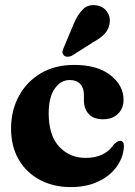

<svg xmlns="http://www.w3.org/2000/svg" viewBox="-20 -732 536 763"><path d="M471 -335Q471 -301 448.8 -279.5Q426.5 -258 389 -258Q352 -258 332.8 -278.8Q313.5 -299.5 313.5 -333.5V-355.5Q313.5 -383 298.5 -398.5Q283.5 -414 257 -414Q221.5 -414 197.5 -379.8Q173.5 -345.5 173.5 -281.5Q173.5 -194 215.2 -149.2Q257 -104.5 320 -104.5Q396.5 -104.5 432.5 -158Q448.5 -173 457.5 -172.5Q473 -172 472.5 -149Q469.5 -104.5 442.5 -68Q415.5 -31.5 369 -10Q322.5 11.5 261.5 11.5Q193 11.5 139.2 -16.8Q85.5 -45 54.8 -97.2Q24 -149.5 24 -221Q24 -293 55 -350.2Q86 -407.5 142.2 -440.8Q198.5 -474 275 -474Q367 -474 419 -433.2Q471 -392.5 471 -335ZM273 -637.5Q288.5 -674 309 -694.5Q329.5 -715 361.5 -711Q390.5 -707 405 -686Q419.5 -665 416 -642Q413 -616.5 396.8 -598.8Q380.5 -581 350.5 -564.5L265.5 -510.5Q257 -506.5 248 -506.5Q239 -506.5 233.5 -512.5Q227 -519 228.2 -527Q229.5 -535 234 -544Z"/></svg>

Font: Fraunces 72pt Soft
Style: Bold
Weight: 700
Version: Version 1.000;[b76b70a41]